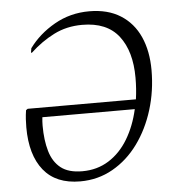

<svg xmlns="http://www.w3.org/2000/svg" viewBox="-50 -717 714 774"><g transform="rotate(-5 307.0 -330.0)"><path d="M244 10Q146 10 96 -52Q46 -114 46 -226Q46 -242 47 -259Q48 -276 51 -295L58 -300H496Q502 -342 502 -387Q502 -494 454 -556Q406 -618 306 -618Q243 -618 191.5 -592Q140 -566 95 -524H91L94 -542Q134 -597 198 -633.5Q262 -670 339 -670Q414 -670 465.5 -637.5Q517 -605 543 -547Q569 -489 569 -412Q569 -328 545.5 -252Q522 -176 479 -117Q436 -58 376 -24Q316 10 244 10ZM112 -227Q112 -168 125 -123.5Q138 -79 169 -54.5Q200 -30 256 -30Q316 -30 363 -59.5Q410 -89 441.5 -141.5Q473 -194 488 -261H114Q113 -252 112.5 -243.5Q112 -235 112 -227Z"/></g></svg>

Font: Spectral Light
Style: Italic
Weight: 300
Italic angle: -10°
Designer: Jean-Baptiste Levee
Foundry: Production Type
Version: Version 2.001